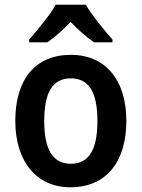

<svg xmlns="http://www.w3.org/2000/svg" viewBox="-20 -786 602 816"><path d="M345 -766H217C193 -723 139 -658 104 -618V-606H181C212 -627 247 -658 280 -693C313 -658 349 -627 380 -606H458V-618C422 -659 370 -721 345 -766ZM517 -272C517 -453 422 -553 282 -553C129 -553 45 -448 45 -272C45 -99 136 10 279 10C433 10 517 -100 517 -272ZM168 -272C168 -391 202 -453 281 -453C360 -453 394 -391 394 -272C394 -153 360 -90 281 -90C202 -90 168 -154 168 -272Z"/></svg>

Font: Noto Sans Ethiopic SemiCondensed SemiBold
Style: Regular
Weight: 600
Width: 4
Designer: Monotype Design Team
Foundry: Monotype Imaging Inc.
Version: Version 2.102